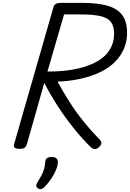

<svg xmlns="http://www.w3.org/2000/svg" viewBox="-20 -1018 901 1331"><path d="M116 14Q94 14 83.5 7Q73 0 77 -16L351 -970Q355 -984 367 -991Q379 -998 401 -998H550Q657 -998 726 -978Q795 -958 828 -912.5Q861 -867 861 -790Q861 -741 846 -698Q831 -655 802.5 -618Q774 -581 733 -552Q692 -523 638 -502Q584 -481 519 -468Q454 -455 379 -452Q417 -382 460.5 -313.5Q504 -245 556 -180Q608 -115 671 -51Q679 -43 682.5 -29.5Q686 -16 664 4Q649 17 634.5 15Q620 13 608 1Q546 -60 487.5 -133.5Q429 -207 378 -286Q327 -365 287 -443L165 -14Q160 0 149.5 7Q139 14 116 14ZM309 -522Q372 -522 427 -527.5Q482 -533 528.5 -544.5Q575 -556 613.5 -572.5Q652 -589 681.5 -610.5Q711 -632 730.5 -658.5Q750 -685 760.5 -716.5Q771 -748 771 -784Q771 -836 749.5 -865Q728 -894 677.5 -906Q627 -918 539 -918H424ZM245 289Q233 282 231.5 271.5Q230 261 238 249Q255 221 267 199Q279 177 285.5 153.5Q292 130 294 101Q296 84 307.5 77Q319 70 338 70Q361 70 372 81Q383 92 381 111Q379 135 366.5 164Q354 193 335 221Q316 249 294 273Q281 287 269.5 291.5Q258 296 245 289Z"/></svg>

Font: Playwrite TZ
Style: Regular
Weight: 400
Designer: Veronika Burian, José Scaglione
Foundry: TypeTogether
Version: Version 1.002